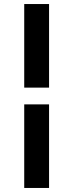

<svg xmlns="http://www.w3.org/2000/svg" viewBox="-20 -735 367 951"><path d="M100 -301V-715H223V-301ZM100 196V-218H223V196Z"/></svg>

Font: Squada One
Style: Regular
Weight: 400
Version: Version 1.001